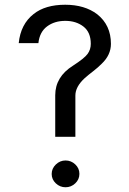

<svg xmlns="http://www.w3.org/2000/svg" viewBox="-20 -780 546 810"><path d="M315 -46.5Q315 -23 297.5 -6.5Q280 10 256.5 10Q233 10 215.5 -6.5Q198 -23 198 -46Q198 -69 215.5 -86Q233 -103 256.5 -103Q280 -103 297.5 -86.5Q315 -70 315 -46.5ZM298 -203H213V-378Q213 -456 288 -503Q336 -534 349.5 -552.5Q363 -571 363 -595Q363 -644 332 -668Q301 -692 255.5 -692Q210 -692 178.5 -668.5Q147 -645 142 -598H59Q67 -678 122 -721Q171 -760 255 -760Q337 -760 390 -720Q448 -674 448 -595Q448 -548 409 -511Q392 -494 373 -479.5Q354 -465 337 -450Q298 -414 298 -377Z"/></svg>

Font: Puffins on Iceburgs
Style: Regular
Weight: 400
Version: Version 1.0